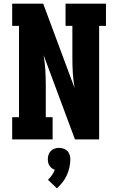

<svg xmlns="http://www.w3.org/2000/svg" viewBox="-20 -755 640 1040"><path d="M46 0V-120H83V-615H46V-735H214L384 -278Q377 -318 374.5 -359Q372 -400 372 -441V-615H335V-735H554V-615H517V0H386L216 -457Q223 -417 225.5 -376Q228 -335 228 -294V-120H265V0ZM288 265 240 219Q252 207 261.5 193.5Q271 180 277 164Q268 162 260.5 156Q253 150 248 142.5Q243 135 241 125.5Q239 116 239 107Q239 95 243 83Q247 71 255.5 62.5Q264 54 276 50Q288 46 300 46Q312 46 324 50Q336 54 344.5 62.5Q353 71 357 83Q361 95 361 107Q361 129 356 151.5Q351 174 342 194Q333 214 319 232Q305 250 288 265Z"/></svg>

Font: Iosevka Slab Heavy Extended
Style: Regular
Weight: 900
Width: 7
Monospace: yes
Designer: Belleve Invis
Foundry: Belleve Invis
Version: Version 11.1.0; ttfautohint (v1.8.3)